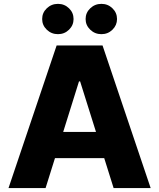

<svg xmlns="http://www.w3.org/2000/svg" viewBox="-20 -959 812 979"><path d="M212.4 0H23.4L268.8 -727.3H502.8L748.2 0H559.3L511.4 -152.7H260.3ZM302.2 -286.2H469.5L388.5 -544H382.8ZM275.6 -784.8Q242.2 -784.8 218.6 -807.5Q195 -830.3 195 -861.9Q195 -894.2 218.6 -916.7Q242.2 -939.3 275.6 -939.3Q308.6 -939.3 331.9 -916.7Q355.1 -894.2 355.1 -861.9Q355.1 -830.3 331.9 -807.5Q308.6 -784.8 275.6 -784.8ZM497.2 -784.8Q463.8 -784.8 440.2 -807.5Q416.5 -830.3 416.5 -861.9Q416.5 -894.2 440.2 -916.7Q463.8 -939.3 497.2 -939.3Q530.2 -939.3 553.4 -916.7Q576.7 -894.2 576.7 -861.9Q576.7 -830.3 553.4 -807.5Q530.2 -784.8 497.2 -784.8Z"/></svg>

Font: Inter UI Extra Bold
Style: Regular
Weight: 800
Designer: Rasmus Andersson
Foundry: rsms
Version: 3.2;8d6f07862